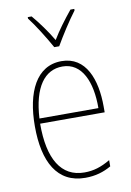

<svg xmlns="http://www.w3.org/2000/svg" viewBox="-87 -817 602 882"><g transform="rotate(-10 214.0 -376.5)"><path d="M202 -606H225C251 -651 291 -714 323 -756V-763H305C270 -720 240 -680 214 -637C189 -680 153 -729 124 -763H106V-756C133 -722 176 -653 202 -606ZM223 -537C106 -537 51 -423 51 -263C51 -97 108 10 239 10C287 10 325 -2 360 -22V-51C317 -26 282 -15 239 -15C131 -15 76 -106 77 -271H378V-298C378 -424 337 -537 223 -537ZM223 -512C314 -512 354 -417 353 -295H78C86 -440 140 -512 223 -512Z"/></g></svg>

Font: Noto Sans Ethiopic Condensed Thin
Style: Regular
Weight: 100
Width: 3
Designer: Monotype Design Team
Foundry: Monotype Imaging Inc.
Version: Version 2.102